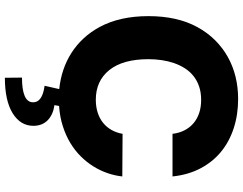

<svg xmlns="http://www.w3.org/2000/svg" viewBox="-126 -651 1012 800"><g transform="rotate(90 380.0 -251.0)"><path d="M93 -567.5Q116.1 -609.7 147.9 -641.5Q179.7 -673.3 218 -694.6Q256.4 -715.9 300.4 -726.6Q344.5 -737.2 392 -737.2Q457.7 -737.2 514 -718.9Q570.3 -700.6 612.7 -665.7Q655.2 -630.7 681.8 -579.7Q708.5 -528.8 715.2 -463.8H537.6Q534.4 -491.1 523.3 -513.1Q512.1 -535.2 494 -550.8Q475.9 -566.4 451.2 -574.8Q426.5 -583.1 396.7 -583.1Q365.1 -583.1 340.2 -574.6Q315.3 -566.1 296.3 -550.8Q277.3 -535.5 264.2 -514.7Q251.1 -494 242.7 -469.6Q234.4 -445.3 230.5 -418.3Q226.6 -391.3 226.6 -363.6Q226.6 -256.4 272.4 -199.9Q317.5 -144.2 395.6 -144.2Q424.4 -144.2 448.5 -151.8Q472.7 -159.4 490.9 -173.8Q509.2 -188.2 521.1 -209Q533 -229.8 537.6 -255.7L715.2 -254.6Q712 -224.1 701.5 -193.5Q691.1 -163 673.7 -134.8Q656.2 -106.5 631.6 -81.7Q606.9 -56.8 575.3 -37.8Q543.7 -18.8 505.3 -6.6Q467 5.7 421.5 8.9L418 28.1Q457.7 33.7 480.8 56.1Q503.9 78.5 504.3 115.1Q504.6 169.7 451.7 202.4Q399.1 234.7 304 234.7L303.3 163.4Q353.3 163.4 379.3 152.3Q405.2 141.3 406.2 119Q408.4 78.8 337.4 69.2L351.2 8.2Q309.3 3.9 271.3 -8.9Q233.3 -21.7 200.3 -42.8Q167.3 -63.9 139.9 -93.4Q112.6 -122.9 92.3 -160.5Q47.2 -244 47.2 -363.6Q47.2 -484 93 -567.5Z"/></g></svg>

Font: Inter P Extra Bold
Style: Regular
Weight: 800
Designer: Rasmus Andersson
Foundry: rsms
Version: Version 3.018;git-588b23468